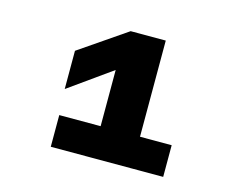

<svg xmlns="http://www.w3.org/2000/svg" viewBox="-71 -849 793 650"><g transform="rotate(15 325.0 -524.0)"><path d="M298 -300V-608L148 -501V-635L313 -748H436V-300ZM153 -411H547V-300H153Z"/></g></svg>

Font: Azeret Mono ExtraBold
Style: Regular
Weight: 800
Designer: Martin Vácha
Foundry: Displaay
Version: Version 1.002